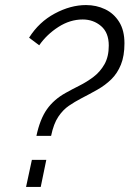

<svg xmlns="http://www.w3.org/2000/svg" viewBox="-20 -739 512 759"><path d="M124 -202Q138 -268 165.5 -307Q193 -346 240 -372Q265 -386 294 -400.5Q323 -415 349.5 -435Q376 -455 393 -485Q410 -515 410 -559Q410 -610 379.5 -636Q349 -662 307 -662Q257 -662 211 -632.5Q165 -603 135 -560L95 -590Q134 -652 196.5 -685.5Q259 -719 320 -719Q361 -719 395.5 -702.5Q430 -686 451 -652.5Q472 -619 472 -568Q472 -518 458 -483.5Q444 -449 420 -425.5Q396 -402 365 -384.5Q334 -367 301 -350Q276 -337 252.5 -321Q229 -305 210.5 -277.5Q192 -250 182 -202ZM83 0 106 -107H163L141 0Z"/></svg>

Font: Raleway
Style: Italic
Weight: 400
Italic angle: -12°
Designer: Matt McInerney, Pablo Impallari, Rodrigo Fuenzalida
Foundry: Matt McInerney, Pablo Impallari, Rodrigo Fuenzalida
Version: Version 4.026